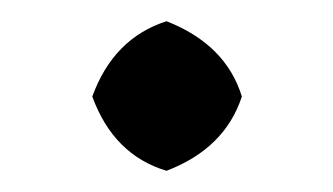

<svg xmlns="http://www.w3.org/2000/svg" viewBox="-20 -310 314 181"><path d="M208 -219Q192 -170 137 -149Q87 -164 67 -219Q87 -274 137 -290Q193 -268 208 -219Z"/></svg>

Font: Balthazar
Style: Regular
Weight: 400
Designer: Dario Manuel Muhafara
Foundry: Dario Manuel Muhafara
Version: Version 1.000